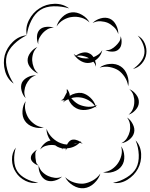

<svg xmlns="http://www.w3.org/2000/svg" viewBox="-94 -810 789 1008"><path d="M47 -625Q38 -665 58 -704.5Q78 -744 113 -766Q148 -789 192 -790Q236 -791 269 -766Q229 -778 187.5 -777Q146 -776 118 -758Q90 -740 71 -703Q52 -666 47 -625ZM203 -671Q210 -698 232.5 -720Q255 -742 282 -745Q309 -748 336.5 -732Q364 -716 376 -692Q356 -711 331.5 -717.5Q307 -724 285 -721Q263 -719 240.5 -706.5Q218 -694 203 -671ZM392 -689Q408 -706 434 -713.5Q460 -721 482 -712Q503 -703 515.5 -678.5Q528 -654 527 -631Q520 -653 504.5 -667.5Q489 -682 472 -690Q455 -697 434 -698.5Q413 -700 392 -689ZM107 -578Q99 -595 100 -617.5Q101 -640 114 -654Q127 -667 149.5 -669Q172 -671 189 -664Q170 -665 155.5 -656.5Q141 -648 131 -637Q121 -626 113 -611.5Q105 -597 107 -578ZM-22 -371Q-56 -395 -67.5 -437.5Q-79 -480 -69 -520Q-58 -560 -26.5 -590.5Q5 -621 47 -625Q9 -607 -20.5 -578Q-50 -549 -59 -517Q-67 -485 -56 -445Q-45 -405 -22 -371ZM629 -623Q654 -610 666 -582.5Q678 -555 674 -527Q670 -499 650.5 -476.5Q631 -454 604 -448Q627 -463 644 -484.5Q661 -506 664 -529Q667 -551 657.5 -576.5Q648 -602 629 -623ZM539 -620Q546 -605 544 -583.5Q542 -562 529 -551Q517 -539 495.5 -539Q474 -539 459 -547Q476 -545 489.5 -552Q503 -559 513 -569Q523 -578 531.5 -590.5Q540 -603 539 -620ZM107 -424Q87 -431 69.5 -450.5Q52 -470 51 -491Q50 -513 66 -534Q82 -555 102 -563Q86 -548 80 -529Q74 -510 75 -492Q76 -475 83 -456.5Q90 -438 107 -424ZM297 -512Q299 -513 301 -515Q296 -521 293 -527Q299 -522 305 -518Q319 -529 339 -533.5Q359 -538 374 -530Q387 -525 397 -510Q410 -515 422.5 -524Q435 -533 443 -547Q436 -513 405 -492Q411 -475 410 -460Q406 -475 396 -486Q386 -481 376 -480Q356 -477 335.5 -487Q315 -497 302 -514Q300 -513 297 -512ZM364 -509Q352 -514 338 -517Q324 -520 309 -516Q324 -507 341 -504.5Q358 -502 373 -504Q369 -506 364 -509ZM429 -455Q451 -472 483.5 -474.5Q516 -477 540 -461Q563 -446 574 -415.5Q585 -385 579 -357Q575 -385 560 -407Q545 -429 527 -441Q508 -453 482 -458Q456 -463 429 -455ZM41 -295Q26 -309 19.5 -333Q13 -357 21 -376Q30 -394 52 -405Q74 -416 95 -414Q75 -409 62.5 -395Q50 -381 43 -366Q36 -351 34 -332.5Q32 -314 41 -295ZM237 -272Q240 -278 246 -284Q235 -282 225 -284Q236 -286 240.5 -294Q245 -302 249 -310Q250 -313 252.5 -317Q255 -321 257 -325Q256 -334 257 -343Q258 -340 259 -337Q258 -341 257 -343Q263 -337 268 -326Q273 -315 272 -307Q286 -316 302.5 -320Q319 -324 335 -322Q359 -317 379.5 -298Q400 -279 408 -255Q413 -256 417 -258Q413 -255 409 -252Q411 -247 412 -243Q409 -247 407 -250Q385 -236 356.5 -233Q328 -230 306 -242Q279 -256 265 -289Q249 -283 237 -272ZM585 -342Q605 -334 620.5 -314Q636 -294 635 -273Q635 -252 618 -233Q601 -214 581 -208Q597 -221 604 -239Q611 -257 611 -274Q612 -291 606.5 -309.5Q601 -328 585 -342ZM317 -263Q335 -254 358 -250.5Q381 -247 404 -254Q390 -273 370 -284Q350 -295 331 -298Q306 -302 280 -295Q296 -275 317 -263ZM136 -141Q110 -134 81 -143.5Q52 -153 37 -175Q22 -197 24 -227.5Q26 -258 41 -279Q34 -254 39.5 -230Q45 -206 57 -188Q69 -171 89 -157Q109 -143 136 -141ZM573 -193Q591 -182 603 -158.5Q615 -135 610 -114Q605 -93 585 -77Q565 -61 543 -58Q562 -68 572.5 -85Q583 -102 587 -119Q591 -136 588.5 -156Q586 -176 573 -193ZM117 -25Q123 -41 138.5 -55.5Q154 -70 171 -72Q150 -102 150 -134Q161 -105 182 -85.5Q203 -66 226 -58Q241 -52 258 -51Q267 -69 280 -75Q291 -79 303.5 -76Q316 -73 327 -66Q330 -67 332 -69Q331 -66 329 -64Q336 -60 340 -55Q333 -59 324 -60Q296 -34 257 -31Q253 -25 251 -19Q251 -24 252 -30Q242 -30 233 -31Q235 -28 236 -25Q233 -29 229 -32Q223 -33 218 -35Q206 -39 196 -47Q187 -49 177 -49Q162 -49 145.5 -44Q129 -39 117 -25ZM618 -73Q645 -44 647 -1.5Q649 41 630 76Q611 111 575 133.5Q539 156 499 150Q538 142 572 121Q606 100 621 72Q636 43 634.5 3Q633 -37 618 -73ZM313 -59Q307 -58 301 -56.5Q295 -55 292 -53Q303 -55 313 -59ZM542 -42Q557 -21 558.5 9.5Q560 40 545 61Q530 83 501 92Q472 101 447 94Q473 92 493 78.5Q513 65 525 47Q537 30 543 6.5Q549 -17 542 -42ZM107 148Q73 156 40 139.5Q7 123 -11 94Q-30 66 -31 29Q-32 -8 -11 -35Q-21 -2 -19.5 32Q-18 66 -3 89Q12 112 42 128Q72 144 107 148ZM109 59Q96 56 82.5 45Q69 34 68 21Q67 7 78.5 -6Q90 -19 102 -25Q92 -16 91.5 -4Q91 8 92 18Q93 29 95.5 40.5Q98 52 109 59ZM232 117Q217 132 192.5 138.5Q168 145 148 136Q129 127 118 104Q107 81 109 59Q115 80 129 93.5Q143 107 159 114Q174 121 193.5 123.5Q213 126 232 117ZM433 101Q425 129 400.5 152Q376 175 347 178Q318 181 289.5 163.5Q261 146 248 120Q269 140 295 148Q321 156 345 154Q368 151 392 138Q416 125 433 101Z"/></svg>

Font: Rubik Puddles
Style: Regular
Weight: 400
Designer: Hubert and Fischer, NaN
Foundry: Hubert and Fischer, NaN
Version: Version 2.200